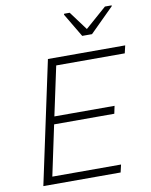

<svg xmlns="http://www.w3.org/2000/svg" viewBox="-98 -991 835 1062"><g transform="rotate(-10 319.5 -459.5)"><path d="M58 0 205 -688H639L629 -645H244L185 -369H523L514 -326H176L116 -43H502L492 0ZM414 -781 335 -914 337 -919H368L446 -814L566 -919H604L603 -914L469 -781Z"/></g></svg>

Font: Saira Thin ExtraLight
Style: Italic
Weight: 250
Italic angle: -12°
Version: Version 1.101